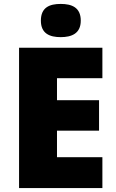

<svg xmlns="http://www.w3.org/2000/svg" viewBox="-20 -1023 589 977"><path d="M289 -1003C233 -1003 188 -986 188 -918C188 -852 233 -834 289 -834C344 -834 391 -852 391 -918C391 -986 344 -1003 289 -1003ZM501 -66V-223H270V-358H484V-513H270V-625H501V-780H77V-66Z"/></svg>

Font: Noto Sans Malayalam UI Black
Style: Regular
Weight: 900
Designer: Jelle Bosma - Monotype Design Team
Foundry: Monotype Imaging Inc.
Version: Version 2.104